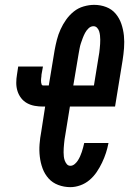

<svg xmlns="http://www.w3.org/2000/svg" viewBox="-20 -763 540 791"><path d="M270 8Q244 8 220 -1Q196 -10 180 -28Q164 -46 155.5 -69Q147 -92 144 -117.5Q141 -143 143 -169Q145 -195 150 -221L166 -324H157Q140 -324 123 -327Q106 -330 91.5 -338Q77 -346 67 -359Q57 -372 52 -388Q47 -404 47 -421.5Q47 -439 50 -456L55 -489H157L151 -456Q151 -452 150.5 -448Q150 -444 149.5 -440Q149 -436 149 -431.5Q149 -427 149.5 -423Q150 -419 151.5 -415Q153 -411 157 -411H181L205 -556Q209 -578 214.5 -599.5Q220 -621 229.5 -642Q239 -663 252.5 -682Q266 -701 284 -715.5Q302 -730 324.5 -736.5Q347 -743 368 -743Q394 -743 417.5 -734Q441 -725 456.5 -706.5Q472 -688 480 -664.5Q488 -641 490.5 -616Q493 -591 491 -565Q489 -539 485 -514L454 -324H268L249 -207Q247 -198 246 -189Q245 -180 244 -171Q243 -162 242.5 -153Q242 -144 242 -135.5Q242 -127 243 -118Q244 -109 247 -101Q250 -93 255.5 -86.5Q261 -80 270 -80Q279 -80 287 -86.5Q295 -93 300.5 -101.5Q306 -110 310 -119Q314 -128 317 -137Q320 -146 322.5 -155.5Q325 -165 327 -174H427Q423 -153 416.5 -133Q410 -113 400.5 -93Q391 -73 378.5 -54.5Q366 -36 349 -21.5Q332 -7 311 0.5Q290 8 270 8ZM282 -411H367L386 -528Q388 -537 389 -546Q390 -555 391 -564Q392 -573 392.5 -582Q393 -591 393 -599.5Q393 -608 392 -617Q391 -626 388.5 -634Q386 -642 380 -648.5Q374 -655 365 -655Q354 -655 345 -646.5Q336 -638 330.5 -627.5Q325 -617 321 -606.5Q317 -596 313.5 -585.5Q310 -575 308 -564Q306 -553 304 -542Z"/></svg>

Font: Iosevka Curly Semibold Oblique
Style: Regular
Weight: 600
Italic angle: -9°
Monospace: yes
Designer: Belleve Invis
Foundry: Belleve Invis
Version: Version 11.1.0; ttfautohint (v1.8.3)